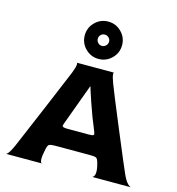

<svg xmlns="http://www.w3.org/2000/svg" viewBox="-124 -977 999 1083"><g transform="rotate(15 375.0 -435.0)"><path d="M529 -34Q529 -45 526 -61Q521 -82 520 -86Q515 -102 510.5 -107.5Q506 -113 496 -114.5Q486 -116 457 -116H285Q255 -116 243.5 -114.5Q232 -113 227 -107Q222 -101 219 -87L214 -61Q210 -41 210 -27Q210 -15 212 -9Q214 -3 216.5 -1.5Q219 0 220 0H10Q10 1 15.5 -3Q21 -7 29.5 -20.5Q38 -34 50 -61Q89 -152 162 -325Q235 -498 252 -540Q266 -576 266 -591Q266 -597 264.5 -598.5Q263 -600 262 -600H480Q479 -600 478 -598.5Q477 -597 477 -592Q477 -577 491 -540Q509 -492 589 -300Q669 -108 690 -61Q702 -34 713 -20.5Q724 -7 732 -3Q740 1 740 0H513Q514 0 518 -2.5Q522 -5 525.5 -12.5Q529 -20 529 -34ZM462 -236Q462 -240 457 -253Q426 -326 399 -406Q372 -486 372 -490H370L284 -256Q278 -240 278 -237Q278 -231 285 -228.5Q292 -226 311 -226H428Q448 -226 455 -228Q462 -230 462 -236ZM484 -761Q484 -716 452 -684Q420 -652 375 -652Q330 -652 298 -684Q266 -716 266 -761Q266 -806 298 -838Q330 -870 375 -870Q420 -870 452 -838Q484 -806 484 -761ZM408 -761Q408 -775 398 -784.5Q388 -794 375 -794Q361 -794 351.5 -784.5Q342 -775 342 -761Q342 -748 351.5 -738Q361 -728 375 -728Q388 -728 398 -738Q408 -748 408 -761Z"/></g></svg>

Font: Red Rose Bold
Style: Regular
Weight: 700
Designer: jaikishan Patel
Version: Version 1.000